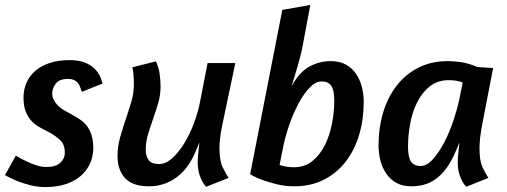

<svg xmlns="http://www.w3.org/2000/svg" viewBox="-25 -745 2048 776"><path d="M257 -502Q288 -502 311 -494.5Q334 -487 350 -474Q366 -461 375.5 -443.5Q385 -426 389 -407L306 -374Q302 -383 299 -392.5Q296 -402 290 -409.5Q284 -417 274.5 -421.5Q265 -426 249 -426Q215 -426 200.5 -407Q186 -388 186 -368Q186 -354 191.5 -343Q197 -332 205 -323Q213 -314 222.5 -307Q232 -300 240 -296L269 -280Q285 -271 300.5 -260.5Q316 -250 327 -235Q338 -220 345 -198.5Q352 -177 352 -146Q352 -114 339.5 -85.5Q327 -57 303 -35.5Q279 -14 243 -1.5Q207 11 159 11Q127 11 97.5 3.5Q68 -4 45 -13Q19 -24 -5 -37L39 -116Q60 -103 82 -93Q100 -84 121.5 -77Q143 -70 162 -70Q200 -70 218.5 -87Q237 -104 237 -127Q237 -161 218.5 -178.5Q200 -196 176 -209L151 -222Q139 -228 125 -237Q111 -246 98.5 -260.5Q86 -275 78 -297Q70 -319 70 -351Q70 -383 82 -410.5Q94 -438 117.5 -458.5Q141 -479 176 -490.5Q211 -502 257 -502Z M510 -473 605 -497Q616 -475 620 -447.5Q624 -420 624 -396Q624 -361 614.5 -329Q605 -297 594 -265.5Q583 -234 573.5 -203Q564 -172 564 -139Q564 -115 575.5 -98.5Q587 -82 618 -82Q645 -82 671 -105.5Q697 -129 719.5 -165.5Q742 -202 758.5 -246Q775 -290 783 -331L814 -490H926L873 -238Q867 -209 864.5 -187Q862 -165 862 -145Q862 -96 875 -69Q888 -42 899 -26L808 10Q793 -7 783.5 -32Q774 -57 774 -89Q774 -103 776 -123Q778 -143 781 -169L764 -129Q734 -60 685.5 -26Q637 8 577 8Q511 8 480.5 -25Q450 -58 450 -114Q450 -153 460.5 -190Q471 -227 483 -262.5Q495 -298 505.5 -333Q516 -368 516 -403Q516 -423 514.5 -442.5Q513 -462 510 -473Z M1164 8Q1128 8 1095 0Q1062 -8 1037.5 -17Q1013 -26 999 -33.5Q985 -41 986 -41L1116 -705L1229 -725L1198 -558Q1192 -526 1179 -481Q1166 -436 1153 -396Q1185 -454 1225.5 -476Q1266 -498 1312 -498Q1348 -498 1373 -484Q1398 -470 1414 -446.5Q1430 -423 1437.5 -393.5Q1445 -364 1445 -333Q1445 -262 1426.5 -200Q1408 -138 1372 -91.5Q1336 -45 1283.5 -18.5Q1231 8 1164 8ZM1116 -134 1105 -78Q1120 -73 1135.5 -71Q1151 -69 1162 -69Q1207 -69 1238 -94.5Q1269 -120 1288.5 -159.5Q1308 -199 1317 -246.5Q1326 -294 1326 -337Q1326 -381 1313.5 -398.5Q1301 -416 1275 -416Q1251 -416 1227.5 -392Q1204 -368 1182.5 -328.5Q1161 -289 1143.5 -238.5Q1126 -188 1116 -134Z M1831 -342 1845 -411Q1833 -417 1817.5 -419Q1802 -421 1788 -421Q1743 -421 1711.5 -395.5Q1680 -370 1660.5 -330.5Q1641 -291 1632.5 -243.5Q1624 -196 1624 -153Q1624 -109 1636.5 -91.5Q1649 -74 1675 -74Q1700 -74 1725 -102Q1750 -130 1771 -170.5Q1792 -211 1807.5 -257.5Q1823 -304 1831 -342ZM1505 -157Q1505 -228 1523.5 -290Q1542 -352 1578 -398.5Q1614 -445 1666 -471.5Q1718 -498 1786 -498Q1803 -498 1834 -494.5Q1865 -491 1905 -474L1968 -470L1923 -237Q1913 -184 1913 -144Q1913 -95 1925.5 -68.5Q1938 -42 1949 -26L1859 10Q1844 -7 1834.5 -32Q1825 -57 1825 -89Q1825 -102 1827 -122.5Q1829 -143 1832 -169L1815 -129Q1798 -90 1778 -63.5Q1758 -37 1735.5 -21Q1713 -5 1688.5 1.5Q1664 8 1638 8Q1602 8 1577 -6Q1552 -20 1536 -43.5Q1520 -67 1512.5 -96.5Q1505 -126 1505 -157Z"/></svg>

Font: Amaranth
Style: Italic
Weight: 400
Designer: Gesine Todt
Foundry: Gesine Todt
Version: Version 1.001